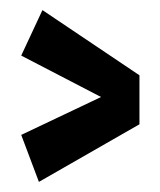

<svg xmlns="http://www.w3.org/2000/svg" viewBox="-20 -543 316 380"><path d="M57 -183 256 -297V-394L64 -523L22 -433L180 -351L22 -276Z"/></svg>

Font: Mouse Memoirs
Style: Regular
Weight: 400
Designer: Astigmatic (AOETI)
Foundry: Astigmatic (AOETI)
Version: Version 1.000